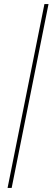

<svg xmlns="http://www.w3.org/2000/svg" viewBox="-20 -780 257 938"><path d="M17 138 197 -760H217L37 138Z"/></svg>

Font: IBM Plex Sans Cond Thin
Style: Italic
Weight: 100
Width: 3
Italic angle: -11°
Designer: Mike Abbink, Paul van der Laan, Pieter van Rosmalen
Foundry: Bold Monday
Version: Version 1.3